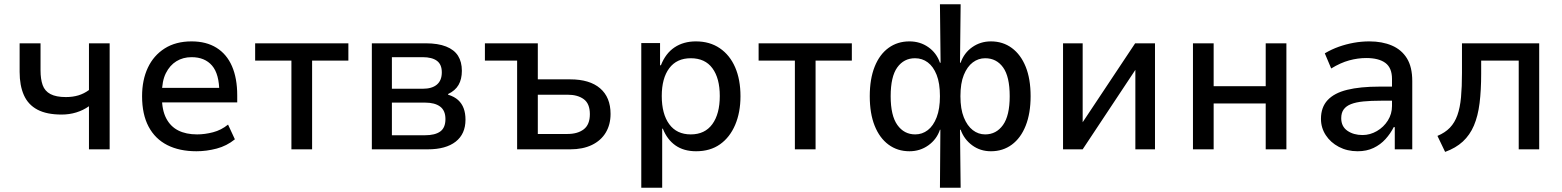

<svg xmlns="http://www.w3.org/2000/svg" viewBox="-20 -700 7324 900"><path d="M397 0V-202Q370 -183 337.5 -173Q305 -163 269 -163Q199 -163 155.5 -186Q112 -209 92 -254Q72 -299 72 -363V-497H170V-370Q170 -329 180 -301Q190 -273 216.5 -259Q243 -245 289 -245Q321 -245 347.5 -253Q374 -261 397 -278V-497H494V0Z M901 9Q821 9 764 -20Q707 -49 676.5 -106.5Q646 -164 646 -249Q646 -325 673 -382.5Q700 -440 752 -473Q804 -506 878 -506Q947 -506 995 -476Q1043 -446 1067.5 -389.5Q1092 -333 1092 -253V-220H720V-288H1025L1008 -267Q1008 -353 974 -392.5Q940 -432 878 -432Q838 -432 807 -413Q776 -394 757.5 -357Q739 -320 739 -262V-244Q739 -184 759 -145.5Q779 -107 815.5 -88.5Q852 -70 904 -70Q940 -70 978.5 -80Q1017 -90 1049 -116L1081 -47Q1043 -16 995.5 -3.5Q948 9 901 9Z M1346 0V-416H1176V-497H1613V-416H1443V0Z M1723 0V-497H1976Q2033 -497 2071 -482Q2109 -467 2127 -438.5Q2145 -410 2145 -368Q2145 -329 2129.5 -302Q2114 -275 2080 -259L2081 -256Q2110 -247 2127.5 -231Q2145 -215 2153.5 -192Q2162 -169 2162 -139Q2162 -72 2116 -36Q2070 0 1985 0ZM1817 -66H1972Q2019 -66 2043.5 -83.5Q2068 -101 2068 -142Q2068 -182 2043 -200.5Q2018 -219 1973 -219H1817ZM1817 -284H1962Q2005 -284 2028 -303.5Q2051 -323 2051 -361Q2051 -398 2028 -415Q2005 -432 1961 -432H1817Z M2404 0V-416H2253V-497H2501V-328H2653Q2744 -328 2793 -286Q2842 -244 2842 -166Q2842 -116 2819.5 -78.5Q2797 -41 2754.5 -20.5Q2712 0 2653 0ZM2501 -72H2640Q2688 -72 2716.5 -94Q2745 -116 2745 -165Q2745 -214 2716.5 -235Q2688 -256 2641 -256H2501Z M2986 180V-498H3074V-394H3078Q3100 -450 3142 -478Q3184 -506 3242 -506Q3307 -506 3354 -474Q3401 -442 3426 -384.5Q3451 -327 3451 -249Q3451 -173 3426 -114.5Q3401 -56 3355 -23.5Q3309 9 3243 9Q3185 9 3146 -18.5Q3107 -46 3087 -97H3084V180ZM3218 -70Q3284 -70 3319 -118Q3354 -166 3354 -250Q3354 -333 3319.5 -380Q3285 -427 3218 -427Q3152 -427 3117 -380Q3082 -333 3082 -250Q3082 -166 3117 -118Q3152 -70 3218 -70Z M3706 0V-416H3536V-497H3973V-416H3803V0Z M4386 180 4388 -92H4386Q4371 -47 4332 -19Q4293 9 4243 9Q4187 9 4145 -22Q4103 -53 4080 -110.5Q4057 -168 4057 -249Q4057 -330 4080 -387.5Q4103 -445 4145 -475.5Q4187 -506 4243 -506Q4293 -506 4331.5 -479Q4370 -452 4386 -406H4389L4386 -680H4483L4480 -406H4483Q4499 -452 4537.5 -479Q4576 -506 4625 -506Q4681 -506 4723 -475Q4765 -444 4788 -387Q4811 -330 4811 -249Q4811 -169 4788 -111Q4765 -53 4723 -22Q4681 9 4625 9Q4575 9 4537 -19Q4499 -47 4483 -92H4480L4483 180ZM4270 -70Q4303 -70 4329 -90Q4355 -110 4370.5 -150Q4386 -190 4386 -249Q4386 -310 4370.5 -349Q4355 -388 4329 -407.5Q4303 -427 4269 -427Q4217 -427 4186 -384Q4155 -341 4155 -249Q4155 -158 4186.5 -114Q4218 -70 4270 -70ZM4598 -70Q4650 -70 4681.5 -114Q4713 -158 4713 -249Q4713 -341 4682 -384Q4651 -427 4598 -427Q4566 -427 4540 -407.5Q4514 -388 4498 -349Q4482 -310 4482 -249Q4482 -189 4498 -149.5Q4514 -110 4540 -90Q4566 -70 4598 -70Z M4963 0V-497H5055V-118H5049L5301 -497H5394V0H5302V-380H5307L5055 0Z M5572 0V-497H5669V-296H5913V-497H6010V0H5913V-215H5669V0Z M6344 9Q6295 9 6256 -11.5Q6217 -32 6194.5 -66.5Q6172 -101 6172 -143Q6172 -197 6203 -230.5Q6234 -264 6295 -279Q6356 -294 6446 -294H6520V-228H6455Q6406 -228 6371 -224.5Q6336 -221 6313 -212Q6290 -203 6278.5 -187Q6267 -171 6267 -146Q6267 -107 6296 -87Q6325 -67 6367 -67Q6402 -67 6434 -85.5Q6466 -104 6485.5 -135Q6505 -166 6505 -203V-330Q6505 -382 6474 -405Q6443 -428 6384 -428Q6345 -428 6304.5 -417Q6264 -406 6220 -379L6190 -450Q6222 -469 6256 -481Q6290 -493 6326 -499.5Q6362 -506 6399 -506Q6459 -506 6504.5 -486.5Q6550 -467 6575 -426.5Q6600 -386 6600 -320V0H6518V-104H6513Q6498 -74 6474.5 -48Q6451 -22 6418.5 -6.5Q6386 9 6344 9Z M6754 12 6718 -63Q6754 -78 6776.5 -101.5Q6799 -125 6811.5 -160Q6824 -195 6828.5 -244Q6833 -293 6833 -358V-497H7195V0H7099V-416H6923V-355Q6923 -277 6915.5 -216.5Q6908 -156 6889 -111.5Q6870 -67 6837 -36.5Q6804 -6 6754 12Z"/></svg>

Font: Nunito Sans 7pt SemiCondensed Medium
Style: Regular
Weight: 500
Width: 4
Designer: Vernon Adams
Foundry: Vernon Adams
Version: Version 3.101;gftools[0.9.27]